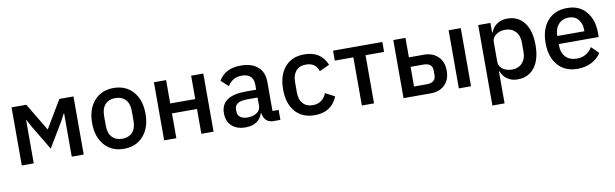

<svg xmlns="http://www.w3.org/2000/svg" viewBox="-46 -1012 5417 1692"><g transform="rotate(-10 2662.0 -166.0)"><path d="M78 0V-520H210L357 -274H359L506 -520H632V0H525V-386H521L487 -322L355 -102L223 -322L189 -386H185V0Z M1166 -62Q1101 12 992 12Q883 12 818 -62Q753 -136 753 -260Q753 -384 818 -458Q883 -532 992 -532Q1101 -532 1166 -458Q1231 -384 1231 -260Q1231 -136 1166 -62ZM1116 -216V-304Q1116 -371 1082.5 -406.5Q1049 -442 992 -442Q935 -442 901.5 -406.5Q868 -371 868 -304V-216Q868 -149 901.5 -113.5Q935 -78 992 -78Q1049 -78 1082.5 -113.5Q1116 -149 1116 -216Z M1352 0V-520H1461V-311H1685V-520H1794V0H1685V-222H1461V0Z M2392 0H2331Q2290 0 2266 -23.5Q2242 -47 2237 -87H2232Q2217 -39 2177.5 -13.5Q2138 12 2080 12Q2001 12 1956.5 -30Q1912 -72 1912 -143Q1912 -299 2134 -299H2228V-343Q2228 -443 2121 -443Q2042 -443 1997 -372L1932 -431Q1991 -532 2128 -532Q2228 -532 2282.5 -484.5Q2337 -437 2337 -350V-89H2392ZM2111 -71Q2162 -71 2195 -93.5Q2228 -116 2228 -154V-229H2136Q2023 -229 2023 -159V-141Q2023 -107 2046.5 -89Q2070 -71 2111 -71Z M2698 12Q2587 12 2524.5 -61Q2462 -134 2462 -260Q2462 -386 2524.5 -459Q2587 -532 2698 -532Q2847 -532 2899 -404L2809 -362Q2784 -441 2698 -441Q2639 -441 2608 -404.5Q2577 -368 2577 -306V-213Q2577 -151 2608 -114.5Q2639 -78 2698 -78Q2784 -78 2820 -164L2903 -120Q2850 12 2698 12Z M3121 0V-431H2955V-520H3396V-431H3230V0Z M3494 0V-520H3603V-346H3736Q3815 -346 3863 -299.5Q3911 -253 3911 -173Q3911 -92 3863.5 -46Q3816 0 3737 0ZM3603 -85H3716Q3798 -85 3798 -153V-194Q3798 -261 3716 -261H3603ZM3989 0V-520H4098V0Z M4254 200V-520H4363V-434H4368Q4384 -480 4423 -506Q4462 -532 4514 -532Q4612 -532 4666.5 -460Q4721 -388 4721 -260Q4721 -132 4666.5 -60Q4612 12 4514 12Q4462 12 4423.5 -14Q4385 -40 4368 -86H4363V200ZM4481 -82Q4537 -82 4571.5 -118.5Q4606 -155 4606 -215V-305Q4606 -365 4571.5 -401.5Q4537 -438 4481 -438Q4431 -438 4397 -413Q4363 -388 4363 -349V-171Q4363 -132 4397 -107Q4431 -82 4481 -82Z M5050 12Q4939 12 4875 -61.5Q4811 -135 4811 -260Q4811 -385 4875 -458.5Q4939 -532 5050 -532Q5160 -532 5220.5 -459Q5281 -386 5281 -273V-232H4924V-215Q4924 -154 4960 -116Q4996 -78 5061 -78Q5149 -78 5198 -156L5262 -93Q5232 -45 5176.5 -16.5Q5121 12 5050 12ZM5050 -447Q4994 -447 4959 -409Q4924 -371 4924 -311V-304H5166V-314Q5166 -374 5135 -410.5Q5104 -447 5050 -447Z"/></g></svg>

Font: IBM Plex Sans Medm
Style: Regular
Weight: 500
Designer: Mike Abbink, Paul van der Laan, Pieter van Rosmalen
Foundry: Bold Monday
Version: Version 3.005